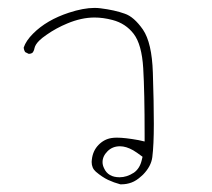

<svg xmlns="http://www.w3.org/2000/svg" viewBox="-20 -301 540 490"><path d="M285.2 151.4Q255.9 151.4 245.6 128.4Q241.7 120.6 241.7 112.8Q241.7 97.7 254.4 85Q267.1 72.3 286.1 72.3Q301.8 72.3 319.8 82.5Q327.6 86.9 343.8 99.1L341.8 107.4Q336.9 128.9 321.8 139.6Q303.7 151.4 285.2 151.4ZM221.2 -256.3Q243.2 -256.3 267.1 -250Q300.8 -241.2 321.3 -214.4Q341.8 -187.5 345.5 -127.2Q349.1 -66.9 349.1 43.9V60.1L333.5 56.6Q298.8 50.3 278.3 50.3Q270.5 50.3 264.6 51.3Q245.6 54.2 231.2 69.1Q216.8 84 214.4 106.4Q213.9 109.4 213.9 112.3Q213.9 127.9 224.6 137.2Q240.7 150.9 255.6 158Q270.5 165 287.1 169.4Q288.6 169.4 290 169.4Q303.2 169.4 315.7 164.8Q328.1 160.2 340.3 148.9L345.2 144.5Q365.7 123.5 368.7 100.1Q372.6 69.3 372.6 15.1Q372.6 -39.1 370.1 -115.5Q367.7 -191.9 344.7 -225.6Q321.8 -258.3 298.3 -266.1Q272.5 -275.4 236.8 -279.8Q229.5 -280.8 221.2 -280.8Q192.9 -280.8 155.8 -268.6Q99.1 -250 64.5 -215.3Q46.4 -197.3 40.5 -179.7Q41 -172.9 44.4 -168L53.2 -163.6Q59.1 -163.6 63 -166.5Q66.9 -171.4 67.9 -177.7Q69.8 -187 80.1 -197.3Q86.9 -204.1 99.1 -212.4Q123.5 -229.5 151.9 -241.2Q188 -256.3 221.2 -256.3Z"/></svg>

Font: NaikaiFont
Style: ExtraLight
Weight: 200
Version: Version 1.89